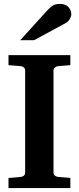

<svg xmlns="http://www.w3.org/2000/svg" viewBox="-20 -949 398 969"><path d="M335 0H22.9V-50.8L85 -56.2Q94.7 -57.1 100.8 -62.7Q106.9 -68.4 106.9 -78.1V-592.8Q106.9 -602.5 100.6 -608.4Q94.2 -614.3 85 -615.2L22.9 -620.1V-670.9H335V-620.1L272.9 -615.2Q263.7 -614.3 256.8 -608.2Q250 -602.1 250 -592.8V-78.1Q250 -68.8 256.8 -63Q263.7 -57.1 272.9 -56.2L335 -50.8ZM339.8 -876Q339.8 -865.7 332 -852.8Q324.2 -839.8 314 -834L151.9 -746.1H82L219.2 -897Q236.8 -916 249.5 -922.6Q262.2 -929.2 282.2 -929.2Q311.5 -929.2 325.7 -913.1Q339.8 -897 339.8 -876Z"/></svg>

Font: Veleka
Style: Bold
Weight: 700
Designer: Stefan Peev, Context Ltd, 2016; SIL International, 1997-2014.
Foundry: Stefan Peev, Context Ltd, 2016
Version: Version 1.000